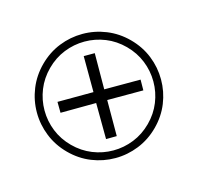

<svg xmlns="http://www.w3.org/2000/svg" viewBox="-172 -966 1271 1234"><g transform="rotate(30 464.0 -349.0)"><path d="M304 -132 252 -183 421 -353 251 -522 303 -574 472 -403 643 -574 693 -523 523 -353 692 -183 642 -132 471 -301ZM464 64Q379 64 304 32Q229 0 172 -57Q115 -114 83 -189Q51 -264 51 -349Q51 -435 83 -509.5Q115 -584 172 -641Q229 -698 304 -730Q379 -762 464 -762Q550 -762 624.5 -730Q699 -698 756 -641Q813 -584 845 -509.5Q877 -435 877 -349Q877 -264 845 -189Q813 -114 756 -57Q699 0 624.5 32Q550 64 464 64ZM464 13Q539 13 604.5 -15Q670 -43 720 -93Q770 -143 798 -208.5Q826 -274 826 -349Q826 -424 798 -489.5Q770 -555 720 -605Q670 -655 604.5 -683Q539 -711 464 -711Q389 -711 323.5 -683Q258 -655 208 -605Q158 -555 130 -489.5Q102 -424 102 -349Q102 -274 130 -208.5Q158 -143 208 -93Q258 -43 323.5 -15Q389 13 464 13Z"/></g></svg>

Font: ing115
Style: Regular
Weight: 400
Designer: Monotype Design Team
Foundry: Monotype Imaging Inc.
Version: Version 2.013